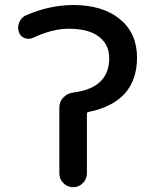

<svg xmlns="http://www.w3.org/2000/svg" viewBox="-20 -784 626 782"><path d="M340.8 -328.1Q334 -327.1 334 -320.3V-78.1Q334 -54.7 317.4 -38.1Q300.8 -21.5 277.8 -21.5Q254.9 -21.5 238.3 -38.1Q221.7 -54.7 221.7 -78.1V-346.7Q221.7 -370.1 238.3 -387.2Q254.9 -404.3 279.3 -407.2Q424.8 -425.8 424.8 -546.9Q424.8 -602.5 382.8 -634.8Q340.8 -667 259.8 -667Q193.4 -667 114.3 -629.9Q105.5 -626 95.7 -626Q87.9 -626 80.1 -628.9Q62.5 -635.7 56.6 -654.3Q53.7 -663.1 53.7 -671.9Q53.7 -682.6 58.6 -693.4Q66.4 -712.9 85.9 -721.7Q180.7 -762.7 276.4 -763.7Q398.4 -763.7 468.3 -706.1Q538.1 -648.4 538.1 -549.8Q538.1 -368.2 340.8 -328.1Z"/></svg>

Font: Gen Jyuu Gothic P Medium
Style: Regular
Weight: 500
Designer: [Source Han Sans]
Ryoko NISHIZUKA  (kana & ideographs); Paul D. Hunt (Latin, Greek & Cyrillic); Wenlong ZHANG  (bopomofo
Version: Version 1.002.20150607